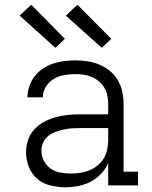

<svg xmlns="http://www.w3.org/2000/svg" viewBox="-20 -783 640 811"><path d="M256 8Q225 8 193.5 0.5Q162 -7 138 -27Q114 -47 102 -77.5Q90 -108 90 -140Q90 -166 98.5 -191.5Q107 -217 125 -236.5Q143 -256 166.5 -268.5Q190 -281 215.5 -288Q241 -295 267.5 -297.5Q294 -300 320 -300H437V-344Q437 -362 433.5 -379.5Q430 -397 421 -412Q412 -427 398 -439Q384 -451 367.5 -458Q351 -465 333.5 -467.5Q316 -470 298 -470Q275 -470 251.5 -466Q228 -462 207.5 -450Q187 -438 174 -417Q161 -396 161 -372H96Q96 -396 104 -419Q112 -442 126.5 -461Q141 -480 161.5 -493.5Q182 -507 204.5 -514.5Q227 -522 250.5 -525Q274 -528 298 -528Q324 -528 350 -524Q376 -520 400 -510Q424 -500 444.5 -483Q465 -466 478 -443.5Q491 -421 496.5 -395.5Q502 -370 502 -344V-58H563V0H437V-94Q426 -69 406.5 -48.5Q387 -28 363 -15.5Q339 -3 311.5 2.5Q284 8 256 8ZM279 -50Q299 -50 319 -53Q339 -56 357.5 -63.5Q376 -71 391.5 -83.5Q407 -96 417.5 -113Q428 -130 432.5 -149.5Q437 -169 437 -189V-242H320Q302 -242 284.5 -241Q267 -240 249.5 -236Q232 -232 215 -226Q198 -220 184 -209Q170 -198 162.5 -181Q155 -164 155 -147Q155 -124 165.5 -103.5Q176 -83 194.5 -70.5Q213 -58 235 -54Q257 -50 279 -50ZM410 -581 258 -717 307 -763 450 -619ZM214 -581 63 -717 112 -763 254 -619Z"/></svg>

Font: Iosevka Etoile Light
Style: Regular
Weight: 300
Designer: Belleve Invis
Foundry: Belleve Invis
Version: Version 25.0.1; ttfautohint (v1.8.4)